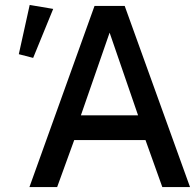

<svg xmlns="http://www.w3.org/2000/svg" viewBox="-20 -756 788 776"><path d="M211 0 280 -190H568L636 0H748L484 -732H362L99 0ZM114 -522 195 -720 100 -736 56 -537ZM423 -624 538 -290H307Z"/></svg>

Font: Cheyenne Sans Medium
Style: Regular
Weight: 500
Designer: The Public Sans project authors (U.S. Web Design System), Libre Franklin designed by Pablo Impallari and Rodrigo Fuenzal
Foundry: The Cheyenne Sans Project Authors
Version: Version 2.007